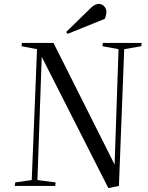

<svg xmlns="http://www.w3.org/2000/svg" viewBox="-20 -949 753 980"><path d="M565 -109 585 -698 503 -713 505 -730H703L701 -713L614 -698L587 0L533 11L193 -659L171 -30L264 -18L262 0H55L58 -18L142 -30L169 -698L90 -713L92 -730H253ZM442 -907Q464 -929 483 -929Q501 -929 512 -916.5Q523 -904 523 -890Q523 -872 515 -853L325 -776L318 -786Z"/></svg>

Font: Literata 72pt
Style: Italic
Weight: 400
Italic angle: -2°
Designer: Latin by Veronika Burian and Jose Scaglione. Greek by Irene Vlachou. Cyrillic by Vera Evstafieva
Foundry: TypeTogether
Version: Version 3.002